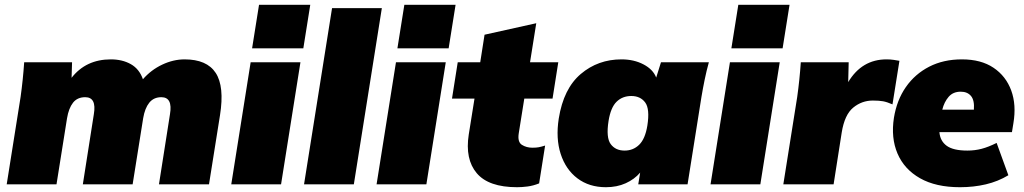

<svg xmlns="http://www.w3.org/2000/svg" viewBox="-20 -770 4278 802"><path d="M8 0 66 -365Q76 -436 81 -510H281L279 -445Q339 -522 443 -522Q491 -522 526.5 -502Q562 -482 577 -439Q611 -478 657.5 -500Q704 -522 751 -522Q844 -522 881 -465.5Q918 -409 899 -289L853 0H644L690 -293Q702 -364 654 -364Q622 -364 603.5 -341Q585 -318 578 -276L534 0H326L372 -293Q384 -364 336 -364Q303 -364 285 -341Q267 -318 260 -276L216 0Z M1033 -568 1062 -750H1276L1247 -568ZM946 0 1027 -510H1235L1154 0Z M1250 0 1367 -736H1575L1458 0Z M1640 -568 1669 -750H1883L1854 -568ZM1553 0 1634 -510H1842L1761 0Z M2140 12Q2021 12 1971.5 -46.5Q1922 -105 1938 -208L1962 -358H1868L1892 -510H1986L2004 -625L2220 -673L2194 -510H2312L2288 -358H2170L2147 -214Q2141 -177 2160 -165Q2179 -153 2204 -153Q2220 -153 2230.5 -155Q2241 -157 2257 -162L2232 -4Q2207 6 2183.5 9Q2160 12 2140 12Z M2511 12Q2441 12 2392 -25Q2343 -62 2322 -127Q2301 -192 2314 -275Q2334 -400 2406 -461Q2478 -522 2576 -522Q2628 -522 2668 -501Q2708 -480 2721 -446L2741 -510H2941Q2931 -474 2923.5 -437.5Q2916 -401 2910 -365L2852 0H2646L2654 -49Q2630 -21 2593.5 -4.5Q2557 12 2511 12ZM2589 -141Q2625 -141 2650 -165.5Q2675 -190 2684 -245Q2695 -315 2675 -342Q2655 -369 2617 -369Q2580 -369 2555.5 -345Q2531 -321 2522 -265Q2511 -195 2531 -168Q2551 -141 2589 -141Z M3035 -568 3064 -750H3278L3249 -568ZM2948 0 3029 -510H3237L3156 0Z M3252 0 3310 -365Q3320 -436 3325 -510H3525L3523 -427Q3580 -522 3683 -522Q3699 -522 3712.5 -520Q3726 -518 3737 -516L3708 -334Q3685 -344 3668.5 -347Q3652 -350 3626 -350Q3580 -350 3544 -320.5Q3508 -291 3496 -217L3462 0Z M3990 12Q3889 12 3823 -25.5Q3757 -63 3729 -128.5Q3701 -194 3714 -278Q3726 -352 3764 -406.5Q3802 -461 3861.5 -491.5Q3921 -522 3998 -522Q4078 -522 4130 -487Q4182 -452 4204 -392Q4226 -332 4213 -255L4207 -218H3904Q3907 -181 3934.5 -161Q3962 -141 4021 -141Q4052 -141 4080.5 -148.5Q4109 -156 4143 -173L4192 -38Q4149 -12 4098 0Q4047 12 3990 12ZM3993 -387Q3961 -387 3942.5 -365.5Q3924 -344 3916 -312H4048Q4051 -351 4036 -369Q4021 -387 3993 -387Z"/></svg>

Font: Mulish ExtraBlack
Style: Italic
Weight: 1000
Italic angle: -9°
Designer: Vernon Adams
Foundry: Vernon Adams
Version: Version 3.603; ttfautohint (v1.8.3)